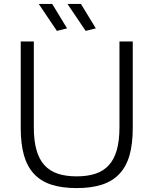

<svg xmlns="http://www.w3.org/2000/svg" viewBox="-20 -952 784 982"><path d="M372 10Q297 10 243 -7.5Q189 -25 154 -62.5Q119 -100 102.5 -158Q86 -216 86 -298V-740H153V-301Q153 -233 166.5 -185Q180 -137 207.5 -107Q235 -77 276 -63.5Q317 -50 372 -50Q427 -50 468 -63.5Q509 -77 536.5 -107Q564 -137 577.5 -185Q591 -233 591 -301V-740H659V-298Q659 -216 642.5 -158Q626 -100 590.5 -62.5Q555 -25 501 -7.5Q447 10 372 10ZM271 -794 178 -932H247L323 -807ZM418 -794 325 -932H394L470 -807Z"/></svg>

Font: Encode Sans Normal
Style: Light
Weight: 300
Designer: Pablo Impallari, Andres Torresi
Foundry: Pablo Impallari, Andres Torresi
Version: Version 1.000; ttfautohint (v1.00) -l 8 -r 50 -G 200 -x 14 -